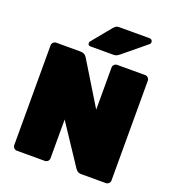

<svg xmlns="http://www.w3.org/2000/svg" viewBox="-161 -1044 1061 1169"><g transform="rotate(20 370.0 -460.0)"><path d="M685 -673V-27Q685 -16 677 -8Q669 0 658 0H500Q483 0 474 -7Q465 -14 459 -23L290 -278V-27Q290 -16 282 -8Q274 0 263 0H82Q71 0 63 -8Q55 -16 55 -27V-673Q55 -684 63 -692Q71 -700 82 -700H240Q268 -700 281 -677L450 -400V-673Q450 -684 458 -692Q466 -700 477 -700H658Q669 -700 677 -692Q685 -684 685 -673ZM411 -920H607Q616 -920 621 -914.5Q626 -909 626 -900Q626 -893 621 -888L474 -767Q463 -758 454.5 -754Q446 -750 432 -750H285Q269 -750 269 -766Q269 -774 274 -779L374 -901Q385 -913 392 -916.5Q399 -920 411 -920Z"/></g></svg>

Font: Rubik
Style: Regular
Weight: 900
Designer: Hubert & Fischer
Foundry: Hubert & Fischer
Version: Version 1.100